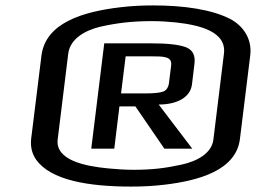

<svg xmlns="http://www.w3.org/2000/svg" viewBox="-20 -679 945 709"><path d="M904 -474C912 -537 876 -585 830 -609C762 -644 659 -659 546 -659C504 -659 463 -657 423 -652C289 -636 148 -596 133 -473L95 -166C92 -137 98 -112 113 -90C167 -13 308 10 464 10C507 10 547 8 588 3C714 -12 852 -50 866 -166ZM768 -164C762 -112 706 -83 650 -71C591 -58 541 -52 474 -52C442 -52 412 -54 381 -57C295 -65 184 -87 193 -164L232 -481C239 -535 292 -566 349 -580C410 -594 468 -601 540 -601C572 -601 602 -599 631 -596C719 -586 817 -562 807 -481ZM689 -368 698 -443C702 -474 692 -494 668 -504C643 -514 600 -519 537 -519H365L317 -130H402L421 -286H480L587 -130H690L566 -293C630 -293 683 -317 689 -368ZM612 -437 604 -373C602 -356 594 -345 583 -341C570 -336 547 -334 511 -334H427L444 -471H534C586 -471 616 -471 612 -437Z"/></svg>

Font: Gamestation Extended
Style: Italic
Weight: 400
Width: 7
Designer: Jonas Hecksher
Foundry: Jonas Hecksher, Playtypeª, e-types AS
Version: Version 1.003